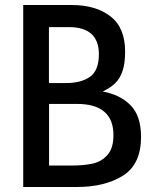

<svg xmlns="http://www.w3.org/2000/svg" viewBox="-20 -745 640 765"><path d="M72.5 -725H266Q361.5 -725 420 -680Q478.5 -635 478.5 -539.5Q478.5 -493 468.5 -462.8Q458.5 -432.5 439 -413.5Q419.5 -394.5 389 -380.5Q459.5 -367.5 500.8 -325Q542 -282.5 542 -199.5Q542 -90.5 470 -45.2Q398 0 287 0H72.5ZM432 -206.5Q432 -331 286 -331H175.5V-85.5H266.5Q314.5 -85.5 349.5 -93.2Q384.5 -101 408.2 -127.8Q432 -154.5 432 -206.5ZM374 -529Q374 -637 254 -637H175V-414H242Q303.5 -414 338.8 -439.2Q374 -464.5 374 -529Z"/></svg>

Font: JuliaMono Medium
Style: Regular
Weight: 500
Monospace: yes
Designer: cormullion
Foundry: corm
Version: Version 0.054; ttfautohint (v1.8.4)